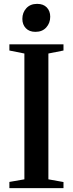

<svg xmlns="http://www.w3.org/2000/svg" viewBox="-20 -972 376 992"><path d="M106 -45.5V-695.5L28.5 -711V-743H308V-711L230 -695.5V-45.5L308 -31.5V0H28.5V-32ZM162.5 -807.5Q131.5 -807.5 113.5 -826.2Q95.5 -845 95.5 -874.5Q95.5 -907 116 -929.5Q136.5 -952 171.5 -952H172.5Q204 -952 221.8 -933.5Q239.5 -915 239.5 -885.5Q239.5 -853 219 -830.2Q198.5 -807.5 163.5 -807.5Z"/></svg>

Font: Merriweather 96pt SemiBold
Style: Regular
Weight: 600
Version: Version 2.100